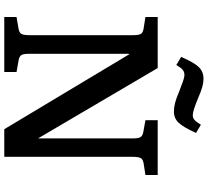

<svg xmlns="http://www.w3.org/2000/svg" viewBox="-56 -892 949 876"><g transform="rotate(90 418.0 -454.5)"><path d="M58 0V-56L111 -65Q129 -68 135 -78Q141 -88 141 -116V-588Q141 -614 135 -623.5Q129 -633 109 -636L58 -644V-700H291L612 -154V-161V-588Q612 -613 605.5 -622.5Q599 -632 579 -635L529 -644V-700H779V-644L727 -636Q708 -633 702 -623Q696 -613 696 -585V0H570L227 -572L226 -565V-112Q226 -86 232.5 -77Q239 -68 258 -65L309 -56V0ZM490 -774Q470 -774 449 -779.5Q428 -785 398 -798Q369 -809 351 -815.5Q333 -822 323 -822Q309 -822 299.5 -814.5Q290 -807 277 -785L240 -807Q266 -867 287 -888Q308 -909 340 -909Q357 -909 377 -903.5Q397 -898 429 -884Q487 -860 506 -860Q518 -860 526.5 -867Q535 -874 550 -897L587 -875Q561 -817 540.5 -795.5Q520 -774 490 -774Z"/></g></svg>

Font: Literata 12pt Medium
Style: Regular
Weight: 500
Designer: Latin by Veronika Burian and Jose Scaglione. Greek by Irene Vlachou. Cyrillic by Vera Evstafieva.
Foundry: TypeTogether
Version: Version 3.002